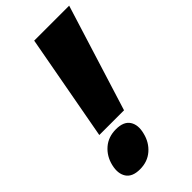

<svg xmlns="http://www.w3.org/2000/svg" viewBox="-255 -875 955 955"><g transform="rotate(-45 223.0 -397.5)"><path d="M446 -810 271 -249H97L200 -810ZM258 -98Q246 -48 209.5 -16.5Q173 15 120 15Q66 15 45.5 -16.5Q25 -48 37 -98Q49 -148 85.5 -179.5Q122 -211 176 -211Q230 -211 250.5 -179.5Q271 -148 258 -98Z"/></g></svg>

Font: TypoPRO Sinkin Sans
Style: 900 X Black Italic
Weight: 950
Italic angle: -112°
Designer: Keith Bates
Foundry: K-Type
Version: Sinkin Sans (version 1.0)  by Keith Bates   •   © 2014   www